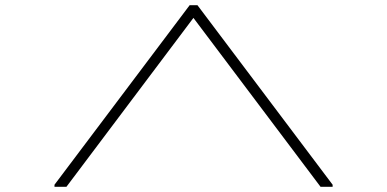

<svg xmlns="http://www.w3.org/2000/svg" viewBox="-20 -720 1492 740"><path d="M1215.5 0H1262V-8L741 -700H711L190 -8V0H236L725.5 -651Z"/></svg>

Font: Melete UltraLight
Style: Regular
Weight: 200
Width: 6
Designer: Sora Sagano
Foundry: DOT COLON
Version: Version 0.200;FEAKit 1.0